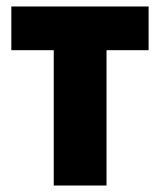

<svg xmlns="http://www.w3.org/2000/svg" viewBox="-20 -573 494 593"><path d="M309 -418V0H146V-418H15V-553H439V-418Z"/></svg>

Font: Noto Sans UI CondBlack
Style: Regular
Weight: 900
Width: 3
Designer: Monotype Design Team
Foundry: Monotype Imaging Inc.
Version: Version 1.001